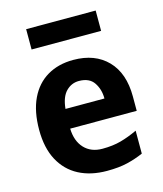

<svg xmlns="http://www.w3.org/2000/svg" viewBox="-120 -896 843 995"><g transform="rotate(-15 301.5 -398.0)"><path d="M331 11Q244 11 180 -22.5Q116 -56 80.5 -122Q45 -188 45 -285Q45 -384 77.5 -452Q110 -520 169.5 -555Q229 -590 309 -590Q425 -590 492 -521Q559 -452 559 -327V-250H202Q204 -183 240 -144.5Q276 -106 337 -106Q393 -106 436.5 -118Q480 -130 527 -152V-29Q486 -11 440.5 0Q395 11 331 11ZM205 -355H414Q414 -404 389.5 -440.5Q365 -477 309 -477Q269 -477 240 -447.5Q211 -418 205 -355ZM115 -698V-807H488V-698Z"/></g></svg>

Font: Menbere
Style: Regular
Weight: 400
Designer: Aleme Tadesse
Foundry: Sorkin Type Co
Version: Version 1.000